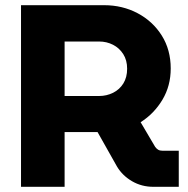

<svg xmlns="http://www.w3.org/2000/svg" viewBox="-20 -720 724 740"><path d="M61 0V-700H381Q452 -700 510.5 -669Q569 -638 603.5 -583Q638 -528 638 -456Q638 -389 606 -335.5Q574 -282 522 -249L578 -154Q583 -147 589.5 -143Q596 -139 607 -139H669V0H571Q526 0 489 -21.5Q452 -43 431 -78L356 -211Q349 -211 341.5 -211Q334 -211 326 -211H229V0ZM229 -350H362Q391 -350 416 -362.5Q441 -375 455.5 -398.5Q470 -422 470 -455Q470 -488 455 -511.5Q440 -535 415.5 -547.5Q391 -560 362 -560H229Z"/></svg>

Font: MuseoModerno SemiBold
Style: Bold
Weight: 700
Version: Version 1.001